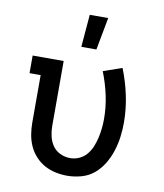

<svg xmlns="http://www.w3.org/2000/svg" viewBox="-85 -824 770 902"><g transform="rotate(10 300.0 -373.5)"><path d="M296 8Q268 8 240 2Q212 -4 187.5 -17.5Q163 -31 143.5 -52.5Q124 -74 112.5 -100Q101 -126 96.5 -154Q92 -182 92 -210V-436H39V-520H187V-210Q187 -186 192.5 -161.5Q198 -137 212 -117Q226 -97 248.5 -86.5Q271 -76 296 -76Q318 -76 339 -85.5Q360 -95 374.5 -112.5Q389 -130 397.5 -151Q406 -172 411 -194Q416 -216 418.5 -238.5Q421 -261 421 -284Q421 -341 409 -396.5Q397 -452 376 -505L465 -536Q489 -476 502.5 -412Q516 -348 516 -283Q516 -249 511.5 -215Q507 -181 496.5 -148Q486 -115 468 -85Q450 -55 424 -33Q398 -11 364 -1.5Q330 8 296 8ZM257 -600 270 -755H358L329 -600Z"/></g></svg>

Font: Iosevka Etoile Medium
Style: Regular
Weight: 500
Designer: Belleve Invis
Foundry: Belleve Invis
Version: Version 22.1.2; ttfautohint (v1.8.4)